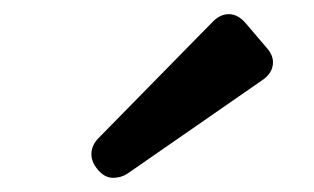

<svg xmlns="http://www.w3.org/2000/svg" viewBox="-20 -789 443 271"><path d="M160 -544Q151 -538 139.5 -538Q128 -538 118.5 -549Q109 -560 109 -571.5Q109 -583 118 -593L279 -757Q290 -769 303 -769Q316 -769 327 -756L356 -722Q367 -710 365 -697Q363 -684 349 -675Z"/></svg>

Font: Tsunagi Gothic Black
Style: Regular
Weight: 900
Designer: Yoshimichi Ohira
Foundry: Positype
Version: Version 1.001